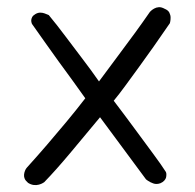

<svg xmlns="http://www.w3.org/2000/svg" viewBox="-20 -522 555 547"><path d="M60 -1Q53 -7 50.5 -12.5Q48 -18 48.5 -24Q49 -30 51 -35Q53 -40 55 -42.5Q57 -45 57 -45Q86 -77 113.5 -109Q141 -141 168.5 -174Q196 -207 223 -242Q204 -269 185 -295Q166 -321 147 -347Q128 -373 109.5 -399.5Q91 -426 71 -454Q71 -454 70 -457Q69 -460 69 -464Q69 -468 71.5 -473Q74 -478 81 -482Q88 -486 94.5 -486Q101 -486 106.5 -484Q112 -482 115.5 -480.5Q119 -479 119 -479Q143 -450 166.5 -418.5Q190 -387 214.5 -355Q239 -323 262 -290Q290 -328 315.5 -362Q341 -396 364 -427.5Q387 -459 407 -488Q407 -488 410 -491Q413 -494 419 -497.5Q425 -501 432.5 -501.5Q440 -502 449 -497Q459 -493 462.5 -486Q466 -479 466 -472Q466 -465 465 -460.5Q464 -456 464 -456Q440 -421 417.5 -389Q395 -357 374.5 -329Q354 -301 336.5 -277Q319 -253 304 -235Q336 -193 365 -153.5Q394 -114 417 -83Q440 -52 452 -33Q452 -33 453 -31Q454 -29 454 -24.5Q454 -20 453 -16Q452 -12 448 -7.5Q444 -3 437 0Q426 4 416.5 0.5Q407 -3 401.5 -7Q396 -11 396 -11L265 -188Q221 -135 180 -86Q139 -37 106 -3Q106 -3 102 -0.5Q98 2 91 4Q84 6 76 5Q68 4 60 -1Z"/></svg>

Font: Sour Gummy Black ExtraLight
Style: Regular
Weight: 250
Version: Version 1.000